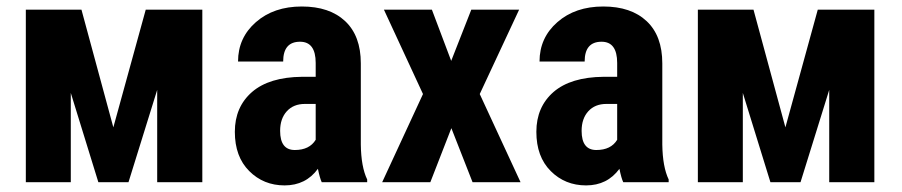

<svg xmlns="http://www.w3.org/2000/svg" viewBox="-20 -558 2762 588"><path d="M599.6 -528.3V0H461.4V-282.7L373.5 0H281.2L196.8 -273.4V0H59.1V-528.3H229.5L327.1 -168L426.3 -528.3Z M837.9 -157.2Q837.9 -98.6 882.8 -98.6Q927.7 -98.6 946.8 -129.9V-239.7H913.6Q878.9 -239.7 858.4 -217.3Q837.9 -194.8 837.9 -157.2ZM946.8 -365.2Q946.8 -430.2 898.9 -430.2Q847.2 -430.2 847.2 -369.6H709Q709 -442.4 763.7 -490.2Q818.4 -538.1 904.3 -538.1Q989.3 -538.1 1037.1 -493.2Q1085 -448.2 1085 -363.8V-115.2Q1085.9 -46.9 1104.5 -8.3V0H965.3Q959.5 -12.2 953.6 -41Q916.5 9.8 851.6 9.8Q787.1 9.8 743.2 -34.2Q699.2 -78.1 699.2 -154.3Q699.2 -230.5 752 -276.4Q804.7 -321.8 904.8 -322.8H946.8Z M1361.8 -371.6 1423.3 -528.3H1569.8L1449.2 -270L1574.2 0H1427.2L1362.3 -165.5L1297.9 0H1150.4L1275.4 -270L1155.8 -528.3H1302.7Z M1761.2 -157.2Q1761.2 -98.6 1806.2 -98.6Q1851.1 -98.6 1870.1 -129.9V-239.7H1836.9Q1802.2 -239.7 1781.7 -217.3Q1761.2 -194.8 1761.2 -157.2ZM1870.1 -365.2Q1870.1 -430.2 1822.3 -430.2Q1770.5 -430.2 1770.5 -369.6H1632.3Q1632.3 -442.4 1687 -490.2Q1741.7 -538.1 1827.6 -538.1Q1912.6 -538.1 1960.4 -493.2Q2008.3 -448.2 2008.3 -363.8V-115.2Q2009.3 -46.9 2027.8 -8.3V0H1888.7Q1882.8 -12.2 1877 -41Q1839.8 9.8 1774.9 9.8Q1710.4 9.8 1666.5 -34.2Q1622.6 -78.1 1622.6 -154.3Q1622.6 -230.5 1675.3 -276.4Q1728 -321.8 1828.1 -322.8H1870.1Z M2657.7 -528.3V0H2519.5V-282.7L2431.6 0H2339.4L2254.9 -273.4V0H2117.2V-528.3H2287.6L2385.3 -168L2484.4 -528.3Z"/></svg>

Font: RobotoCondensed-Bold
Style: Bold
Weight: 700
Designer: Google
Version: Version 2.001240; 2014